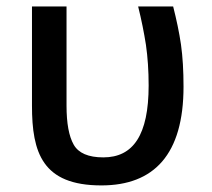

<svg xmlns="http://www.w3.org/2000/svg" viewBox="-20 -559 650 589"><path d="M291 9.8C452.6 9.8 543 -85.4 543 -293C543 -341.8 540.5 -384.8 535.2 -422.4C529.8 -459.5 521.5 -498.5 511.2 -539.1H403.8C414.1 -497.6 421.9 -458.5 427.7 -421.4C433.1 -383.8 436 -342.3 436 -296.9C436 -144 388.2 -76.2 296.9 -76.2C251 -76.2 220.7 -89.4 206.1 -115.2C191.4 -141.1 184.1 -180.7 184.1 -234.9V-539.1H78.1V-234.9C78.1 -90.8 109.9 9.8 291 9.8Z"/></svg>

Font: Noto Reveo Sans
Style: Regular
Weight: 500
Designer: Monotype Design Team
Foundry: Monotype Imaging Inc.
Version: Version 2.007